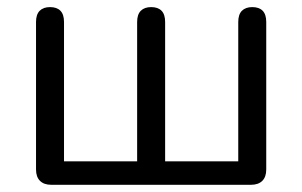

<svg xmlns="http://www.w3.org/2000/svg" viewBox="-20 -513 839 533"><path d="M122.4 0Q101.9 0 91 -11Q80 -21.9 80 -42.4V-452Q80 -472.9 90.2 -483.1Q100.4 -493.3 118.9 -493.3Q137.8 -493.3 147.8 -483.1Q157.7 -472.9 157.7 -452V-65.1H360.7V-452Q360.7 -472.9 370.9 -483.1Q381.1 -493.3 399.6 -493.3Q418.5 -493.3 428.5 -483.1Q438.4 -472.9 438.4 -452V-65.1H641.4V-452Q641.4 -472.9 651.6 -483.1Q661.8 -493.3 680.3 -493.3Q699.2 -493.3 709.2 -483.1Q719.1 -472.9 719.1 -452V-42.4Q719.1 -21.9 708.2 -11Q697.2 0 676.7 0Z"/></svg>

Font: Nunito ExtraLight
Style: Regular
Weight: 200
Designer: Vernon Adams
Foundry: Vernon Adams
Version: Version 3.602